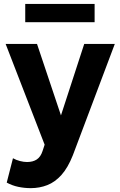

<svg xmlns="http://www.w3.org/2000/svg" viewBox="-20 -727 605 970"><path d="M135.5 223.5Q103.5 223.5 72.5 217Q41.5 210.5 14 195.5L45.5 72.5Q61.5 81.5 80.8 86.5Q100 91.5 116.5 91.5Q146.5 91.5 166 78.5Q185.5 65.5 195 36L205.5 4L8.5 -505H167L288 -144L405.5 -505H560L348 57.5Q323 120.5 290.5 156.8Q258 193 219 208.2Q180 223.5 135.5 223.5ZM107.5 -615V-707H458V-615Z"/></svg>

Font: Geologica Cursive SemiBold
Style: Regular
Weight: 600
Designer: Sindre Bremnes, Frode Helland
Foundry: Monokrom Skriftforlag AS
Version: Version 1.010;gftools[0.9.28]